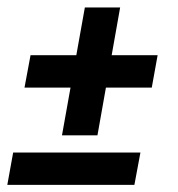

<svg xmlns="http://www.w3.org/2000/svg" viewBox="-43 -554 488 525"><path d="M223.5 -184H126.5L189 -533.5H285.5ZM-23 -48.5 -7 -137H341L324.5 -48.5ZM40.5 -403H388L372 -314.5H24Z"/></svg>

Font: Cabin
Style: Bold Italic
Weight: 700
Width: 4
Italic angle: -10°
Designer: Pablo Impallari
Foundry: Pablo Impallari. http://www.impallari.com Igino Marini. http://www.ikern.com
Version: Version 3.001